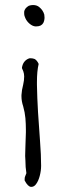

<svg xmlns="http://www.w3.org/2000/svg" viewBox="-20 -687 232 764"><path d="M120.1 -582Q109.4 -583 98.1 -592.3Q86.9 -601.6 81.1 -614.3Q76.2 -624 76.2 -633.8V-640.6Q78.1 -654.3 94.7 -664.1Q103.5 -667 111.3 -667Q126 -667 135.7 -659.2Q151.4 -646.5 156.2 -628.9Q157.2 -623 157.2 -617.2Q157.2 -605.5 152.3 -595.7Q144.5 -582 125 -582ZM143.6 -27.3Q143.6 -7.8 138.2 12.7Q132.8 33.2 124 44.9Q116.2 56.6 104.5 56.6H103.5Q90.8 55.7 78.1 31.2V25.4Q78.1 18.6 80.1 14.6Q82 8.8 85 2Q81.1 -21.5 81.1 -48.8Q80.1 -57.6 80.1 -66.4Q80.1 -85 81.1 -103.5Q82 -130.9 83 -160.2V-170.9Q83 -194.3 81.1 -216.8Q79.1 -239.3 72.3 -263.7Q65.4 -284.2 65.4 -303.7V-308.6Q66.4 -328.1 72.3 -350.6Q76.2 -367.2 76.2 -382.8Q76.2 -387.7 75.2 -393.6Q73.2 -403.3 70.3 -409.2Q67.4 -413.1 67.4 -418Q67.4 -419.9 68.4 -422.9Q71.3 -435.5 79.1 -443.8Q86.9 -452.1 97.7 -455.1H103.5Q110.4 -455.1 118.2 -452.1Q127.9 -446.3 133.8 -432.6Q127 -404.3 127 -360.4V-349.6Q127.9 -297.9 131.3 -240.7Q134.8 -183.6 139.2 -127Q143.6 -70.3 143.6 -27.3Z"/></svg>

Font: Crafty Girls
Style: Regular
Weight: 400
Designer: Crystal Kluge
Foundry: Font Diner, Inc DBA Tart Workshop
Version: Version 1.000